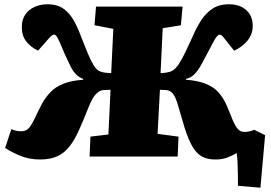

<svg xmlns="http://www.w3.org/2000/svg" viewBox="-20 -732 1269 898"><path d="M497 -312Q481 -312 466 -311Q451 -310 440 -302Q432 -296 424 -286.5Q416 -277 408.5 -262.5Q401 -248 392 -225Q369 -167 349 -122.5Q329 -78 305.5 -47.5Q282 -17 249 -1.5Q216 14 167 14Q118 14 76 -3Q34 -20 4 -40L33 -128Q42 -124 53.5 -121Q65 -118 79 -118Q91 -118 101 -122.5Q111 -127 120 -139Q129 -151 139 -171Q151 -197 160 -215Q169 -233 178 -250Q195 -279 217 -302Q239 -325 275.5 -340Q312 -355 369 -359V-363Q348 -371 334 -386Q320 -401 308.5 -424.5Q297 -448 283 -479Q268 -515 259 -535Q250 -555 244.5 -562.5Q239 -570 233 -570Q228 -570 221.5 -565Q215 -560 209 -553L158 -495Q123 -512 102.5 -538.5Q82 -565 82 -605Q82 -640 98 -663.5Q114 -687 141.5 -699.5Q169 -712 202 -712Q249 -712 278 -690.5Q307 -669 326 -634.5Q345 -600 359 -561Q377 -515 391 -481.5Q405 -448 417 -428.5Q429 -409 440 -402Q452 -395 469.5 -392.5Q487 -390 500 -390L510 -597L422 -614L429 -701H834L826 -614L741 -600L731 -390Q744 -390 761 -393Q778 -396 787 -402Q803 -412 816.5 -432.5Q830 -453 845.5 -485Q861 -517 881 -561Q898 -601 919.5 -635Q941 -669 972.5 -690.5Q1004 -712 1051 -712Q1101 -712 1131.5 -685Q1162 -658 1162 -611Q1162 -572 1137.5 -542Q1113 -512 1075 -495L1028 -554Q1022 -562 1017 -566Q1012 -570 1007 -570Q1002 -570 995 -562.5Q988 -555 977.5 -535Q967 -515 948 -479Q932 -448 918 -423.5Q904 -399 888 -383.5Q872 -368 850 -363V-359Q906 -355 942.5 -340Q979 -325 1000 -302Q1021 -279 1035 -250Q1040 -239 1045 -227.5Q1050 -216 1055.5 -202.5Q1061 -189 1068 -171Q1077 -151 1084.5 -139Q1092 -127 1101.5 -121Q1111 -115 1123 -115Q1137 -115 1148.5 -118Q1160 -121 1169 -125L1220 -100L1198 146L1093 137Q1093 111 1092.5 82Q1092 53 1091 27Q1090 1 1087 -16Q1065 -3 1041.5 5.5Q1018 14 988 14Q950 14 924.5 0Q899 -14 879.5 -47.5Q860 -81 842 -139Q840 -147 836.5 -158.5Q833 -170 828 -187Q823 -204 816 -228Q808 -258 799.5 -276Q791 -294 780 -302Q770 -310 754.5 -311Q739 -312 728 -312L717 -106L815 -93L811 0H399L403 -93L487 -103Z"/></svg>

Font: Literata Black
Style: Italic
Weight: 900
Italic angle: -2°
Designer: Latin by Veronika Burian and Jose Scaglione. Greek by Irene Vlachou. Cyrillic by Vera Evstafieva
Foundry: TypeTogether
Version: Version 3.002